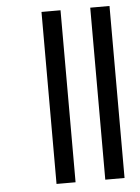

<svg xmlns="http://www.w3.org/2000/svg" viewBox="-53 -783 599 824"><g transform="rotate(-5 246.5 -370.5)"><path d="M239 -741V0H157V-741ZM450 -741V0H367V-741Z"/></g></svg>

Font: MSTAGE
Style: Regular
Weight: 400
Designer: Ninad Kale (Devanagari), Jonny Pinhorn (Latin)
Foundry: Indian Type Foundry
Version: 4.004